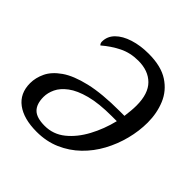

<svg xmlns="http://www.w3.org/2000/svg" viewBox="-190 -882 1049 1049"><g transform="rotate(45 334.0 -357.5)"><path d="M243 10Q143 10 86.5 -32Q30 -74 30 -153Q30 -195 50 -237Q70 -279 120 -314Q170 -349 259 -370Q348 -391 485 -391H521Q524 -414 526 -436Q528 -458 528 -477Q528 -569 483.5 -613.5Q439 -658 362 -658Q300 -658 250 -633Q200 -608 156 -570Q147 -578 147 -591Q147 -632 177 -662Q207 -692 259 -708.5Q311 -725 375 -725Q471 -725 528.5 -687.5Q586 -650 611.5 -588.5Q637 -527 637 -455Q637 -390 620 -323.5Q603 -257 570.5 -197Q538 -137 490 -90.5Q442 -44 380 -17Q318 10 243 10ZM251 -44Q317 -44 368.5 -85.5Q420 -127 456.5 -195Q493 -263 512 -341H474Q374 -341 308 -323.5Q242 -306 204 -277.5Q166 -249 150.5 -216Q135 -183 135 -152Q135 -97 162 -70.5Q189 -44 251 -44Z"/></g></svg>

Font: NotoSerif-Italic
Style: Regular
Weight: 400
Italic angle: -12°
Designer: Monotype Design Team
Foundry: Monotype Imaging Inc.
Version: Version 2.007; ttfautohint (v1.8) -l 8 -r 50 -G 200 -x 14 -D